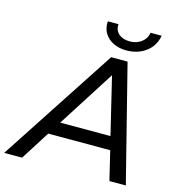

<svg xmlns="http://www.w3.org/2000/svg" viewBox="-181 -1008 1040 1119"><g transform="rotate(15 339.0 -448.5)"><path d="M-54 0 404 -700H503L680 0H581L539 -175H165L54 0ZM216 -255H519L436 -600ZM478 -761Q434 -761 399.5 -778Q365 -795 346.5 -825.5Q328 -856 331 -897H395Q393 -860 417.5 -838.5Q442 -817 484 -817Q524 -817 553.5 -838.5Q583 -860 589 -897H656Q645 -834 596 -797.5Q547 -761 478 -761Z"/></g></svg>

Font: Montserrat Medium
Style: Italic
Weight: 500
Italic angle: -11.3°
Designer: Julieta Ulanovsky
Foundry: Julieta Ulanovsky
Version: Version 9.000; ttfautohint (v1.8.4.7-5d5b)